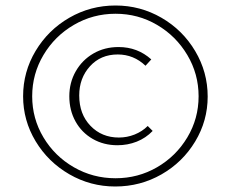

<svg xmlns="http://www.w3.org/2000/svg" viewBox="-20 -583 840 698"><path d="M64 -233Q64 -322 109.5 -398Q155 -474 232 -518.5Q309 -563 400 -563Q490 -563 567 -518.5Q644 -474 689.5 -397.5Q735 -321 735 -232Q735 -144 689.5 -68.5Q644 7 567 51Q490 95 399 95Q309 95 232 50.5Q155 6 109.5 -69.5Q64 -145 64 -233ZM702 -233Q702 -314 661 -383Q620 -452 551 -492.5Q482 -533 400 -533Q318 -533 248.5 -492.5Q179 -452 138 -383Q97 -314 97 -233Q97 -152 138 -83.5Q179 -15 248.5 25Q318 65 400 65Q482 65 551 25Q620 -15 661 -83.5Q702 -152 702 -233ZM232 -233Q232 -283 255.5 -324Q279 -365 319.5 -388.5Q360 -412 411 -412Q480 -412 530 -367L509 -344Q466 -385 408 -385Q346 -385 307 -342Q268 -299 268 -236Q268 -168 309 -125.5Q350 -83 412 -83Q442 -83 469.5 -94Q497 -105 517 -125L535 -107Q510 -81 477 -68Q444 -55 407 -55Q357 -55 317 -78Q277 -101 254.5 -141.5Q232 -182 232 -233Z"/></svg>

Font: Ysabeau Light
Style: Regular
Weight: 300
Designer: Christian Thalmann (Catharsis Fonts)
Version: Version 0.003